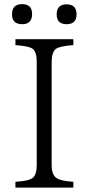

<svg xmlns="http://www.w3.org/2000/svg" viewBox="-20 -900 419 911"><path d="M53.2 -713.9H328.1V-686Q264.6 -681.6 245.1 -668Q225.1 -650.9 225.1 -606.9V-116.7Q225.1 -69.8 249 -54.7Q269.5 -41 328.1 -37.6V-9.8H53.2V-37.6Q117.2 -41 136.2 -56.6Q154.3 -73.2 154.3 -116.7V-606.9Q154.3 -654.8 134.3 -668.9Q117.7 -681.2 53.2 -686ZM84.5 -880.4Q132.3 -880.4 132.3 -833.5Q132.3 -785.2 85.4 -785.2Q37.1 -785.2 37.1 -832Q37.1 -880.4 84.5 -880.4ZM295.9 -879.4Q343.3 -879.4 343.3 -832Q343.3 -785.2 295.9 -785.2Q249 -785.2 249 -832Q249 -879.4 295.9 -879.4Z"/></svg>

Font: I.Ming
Style: Regular
Weight: 400
Designer: Ichiten Fonts Project
Version: Version 5.10 Mar 24, 2018